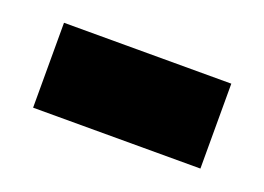

<svg xmlns="http://www.w3.org/2000/svg" viewBox="-39 -412 398 289"><g transform="rotate(20 160.0 -268.0)"><path d="M26 -200V-336H294V-200Z"/></g></svg>

Font: Noto Sans Myanmar ExtraBold
Style: Regular
Weight: 800
Designer: Monotype Design Team
Foundry: Monotype Imaging Inc.
Version: Version 2.107; ttfautohint (v1.8.4.7-5d5b)